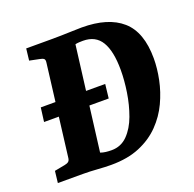

<svg xmlns="http://www.w3.org/2000/svg" viewBox="-107 -686 809 801"><g transform="rotate(-20 297.5 -285.5)"><path d="M256 5Q229 5 195 2.5Q161 0 131 0H20L26 -52L73 -61Q84 -63 90 -68Q96 -73 97 -85L147 -488Q149 -501 143.5 -505.5Q138 -510 126 -512L82 -521L88 -573H198Q217 -573 243 -573.5Q269 -574 294.5 -575Q320 -576 335 -576Q452 -576 513 -522.5Q574 -469 574 -352Q574 -308 564 -259Q554 -210 532 -163Q510 -116 473 -78Q436 -40 382.5 -17.5Q329 5 256 5ZM53 -259 61 -321H347L340 -259ZM278 -52Q320 -52 349 -81.5Q378 -111 395 -157.5Q412 -204 420 -256Q428 -308 428 -354Q428 -437 402.5 -479.5Q377 -522 321 -522Q314 -522 304 -521.5Q294 -521 287 -519L229 -59Q240 -55 252.5 -53.5Q265 -52 278 -52Z"/></g></svg>

Font: Yrsa
Style: Bold Italic
Weight: 700
Italic angle: -7.10001°
Version: Version 2.004